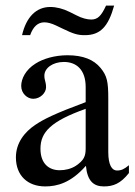

<svg xmlns="http://www.w3.org/2000/svg" viewBox="-20 -658 484 688"><path d="M360 -638C343 -601 330 -588 307 -588C292 -588 273 -593 254 -603L230 -615C206 -627 182 -633 160 -633C110 -633 74 -597 59 -532H88C99 -563 116 -578 139 -578C151 -578 165 -574 180 -567L203 -556C244 -536 259 -532 284 -532C339 -532 368 -562 389 -638ZM442 -66C425 -52 415 -47 399 -47C381 -47 368 -67 368 -113V-304C368 -365 364 -386 340 -415C316 -444 278 -460 222 -460C177 -460 135 -448 107 -430C72 -408 56 -376 56 -350C56 -323 78 -304 99 -304C125 -304 145 -326 145 -345C145 -366 139 -369 139 -387C139 -414 169 -436 209 -436C254 -436 287 -408 287 -346V-292C174 -250 137 -231 107 -211C68 -185 37 -146 37 -94C37 -28 80 10 142 10C185 10 234 -3 287 -63H288C293 -10 315 10 352 10C386 10 412 0 442 -38ZM287 -127C287 -98 281 -84 252 -64C235 -53 214 -48 194 -48C155 -48 125 -72 125 -125C125 -156 135 -180 159 -202C184 -225 225 -246 287 -268Z"/></svg>

Font: XITS Math
Style: Regular
Weight: 400
Designer: MicroPress Inc., with final additions and corrections provided by Coen Hoffman, Elsevier (retired)
Version: Version 1.108